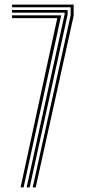

<svg xmlns="http://www.w3.org/2000/svg" viewBox="-20 -820 372 840"><path d="M123 0 289 -753V-788.2H32.8V-800H302.2V-750.8L136.2 0ZM70 0 230.5 -740.8H32.8V-752.8H247.8L83.2 0ZM96.5 0 263 -758.8V-764.5H32.8V-776.2H275.8V-755.5L109.8 0Z"/></svg>

Font: Big Shoulders Inline Display Thin
Style: Regular
Weight: 400
Version: Version 2.002